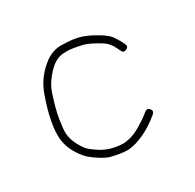

<svg xmlns="http://www.w3.org/2000/svg" viewBox="-94 -522 592 582"><g transform="rotate(-30 201.5 -231.0)"><path d="M346.9 -309C354.2 -312.3 356.2 -317.7 352.9 -325L346.9 -337C342.2 -345.7 337.2 -353.7 331.9 -361C326.5 -368.3 316.3 -376.6 301.1 -385.9C285.9 -395.2 272.9 -401.9 261.9 -406C242.4 -414.7 215.6 -419 180.8 -419C164 -419 146.6 -413.3 129.6 -402C97.1 -378.8 74.8 -348.1 62.6 -310C43.7 -255.6 35.3 -211.6 37.6 -178C39.4 -150.8 51.2 -124 73.1 -97.5C79.4 -89.8 90.1 -81 105.1 -71C120.1 -61 132.3 -54.7 141.6 -52C165 -46 183.8 -43 201.8 -43C236.2 -46 278.8 -64.7 318.9 -99C324.9 -104.3 325.4 -110 320.4 -116C315.4 -122 309.5 -122.3 302.9 -117C289.9 -105.9 272.8 -94.4 251.5 -82.5C236.5 -74.2 220.6 -69 201 -67C170.3 -67 142.1 -75 118.1 -91C105.1 -99.7 95.9 -107 90.6 -113C73.1 -135.5 63.4 -157.8 61.6 -180C60.9 -188 62.3 -203.5 65.8 -226.4C69.3 -249.3 76.7 -277.3 87.8 -310.2C94.7 -330.4 108.1 -350.5 128.1 -370.5C139.7 -382.1 152.2 -389.5 163.5 -392.5C169 -394.2 177.8 -395 189.8 -395C201.9 -395 218.5 -392.2 241.6 -386.8C252.7 -384.6 271.2 -375.7 296.8 -360.1C308.8 -352.8 318.2 -341.7 324.9 -327L330.9 -315C334.2 -307.7 339.5 -305.7 346.9 -309Z"/></g></svg>

Font: Proton
Style: SeBdCnd
Weight: 500
Version: Version 1.017